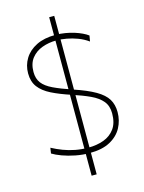

<svg xmlns="http://www.w3.org/2000/svg" viewBox="-137 -883 825 1100"><g transform="rotate(-15 276.0 -333.0)"><path d="M290 9Q247.5 9 205.8 0.8Q164 -7.5 129.5 -20.2Q95 -33 74 -46L79 -79Q110.5 -62 143.8 -49.5Q177 -37 213.2 -30Q249.5 -23 290 -23Q340 -23 381.2 -38Q422.5 -53 447.2 -87Q472 -121 472 -178Q472 -222 448.5 -250.5Q425 -279 381 -299.5Q337 -320 276 -340Q209 -362 162 -385.5Q115 -409 90.5 -441.5Q66 -474 66 -523Q66 -571 90 -610.2Q114 -649.5 160.5 -672.8Q207 -696 274 -696Q303.5 -696 331.8 -691.2Q360 -686.5 384.5 -678.8Q409 -671 429 -661.5Q449 -652 462 -642L456 -608Q428 -628 395.8 -640.2Q363.5 -652.5 331.2 -658.2Q299 -664 271 -664Q226 -664 186.5 -649.5Q147 -635 122.5 -604Q98 -573 98 -523Q98 -483 117.8 -457Q137.5 -431 179.8 -410.8Q222 -390.5 289 -368Q371 -340.5 418 -313.2Q465 -286 484.5 -253.5Q504 -221 504 -177Q504 -127 481.2 -84.8Q458.5 -42.5 411.2 -16.8Q364 9 290 9ZM266 137Q266 92.5 266 50.8Q266 9 266 -31.2Q266 -71.5 266 -111.5Q266 -151.5 266 -192V-474Q266 -514.5 266 -554.5Q266 -594.5 266 -634.8Q266 -675 266 -717Q266 -759 266 -803H296Q296 -759 296 -717Q296 -675 296 -634.8Q296 -594.5 296 -554.5Q296 -514.5 296 -474V-192Q296 -151.5 296 -111.5Q296 -71.5 296 -31.2Q296 9 296 50.8Q296 92.5 296 137Z"/></g></svg>

Font: Commissioner Thin
Style: Regular
Weight: 100
Designer: Kostas Bartsokas
Foundry: Kostas Bartsokas
Version: Version 1.001;gftools[0.9.23]